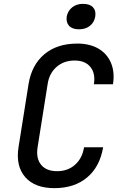

<svg xmlns="http://www.w3.org/2000/svg" viewBox="-20 -966 640 996"><path d="M262 10Q161 10 111 -47Q61 -104 76 -202L128 -529Q144 -629 210 -684.5Q276 -740 381 -740Q446 -740 491 -713.5Q536 -687 556 -639Q576 -591 566 -529H467Q476 -585 449 -618.5Q422 -652 367 -652Q311 -652 273 -618.5Q235 -585 227 -529L175 -202Q166 -145 193 -111.5Q220 -78 276 -78Q332 -78 369.5 -111.5Q407 -145 416 -202H515Q498 -101 432 -45.5Q366 10 262 10ZM390 -814Q355 -814 338.5 -832Q322 -850 326 -880Q332 -910 354.5 -928Q377 -946 411 -946Q446 -946 462.5 -928Q479 -910 474 -880Q469 -850 446.5 -832Q424 -814 390 -814Z"/></svg>

Font: JetBrains Mono NL Medium
Style: Italic
Weight: 500
Italic angle: -9°
Monospace: yes
Designer: Philipp Nurullin, Konstantin Bulenkov
Foundry: JetBrains
Version: Version 2.305; ttfautohint (v1.8.4.7-5d5b)